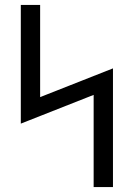

<svg xmlns="http://www.w3.org/2000/svg" viewBox="-20 -755 540 775"><path d="M358 0V-372L64 -256V-735H142V-363L436 -479V0Z"/></svg>

Font: Huly
Style: Regular
Weight: 400
Designer: Belleve Invis
Foundry: Belleve Invis
Version: Version 33.2.5; ttfautohint (v1.8.4)